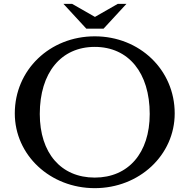

<svg xmlns="http://www.w3.org/2000/svg" viewBox="-20 -969 986 999"><path d="M473 -780C239 -780 57 -605 57 -379C57 -162 241 10 473 10C705 10 889 -162 889 -379C889 -605 707 -780 473 -780ZM473 -45C297 -45 187 -173 187 -376C187 -590 297 -725 473 -725C649 -725 759 -590 759 -376C759 -173 648 -45 473 -45ZM519 -820 638 -949H593L474 -881L355 -949H310L429 -820Z"/></svg>

Font: Libre Baskerville
Style: Regular
Weight: 400
Designer: Pablo Impallari, Rodrigo Fuenzalida
Foundry: Pablo Impallari, Rodrigo Fuenzalida
Version: Version 1.051;Glyphs 3.2.3 (3260)